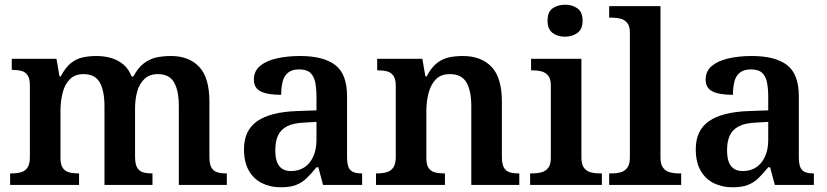

<svg xmlns="http://www.w3.org/2000/svg" viewBox="-20 -786 3515 816"><path d="M23 0V-49H29Q52 -49 69.5 -54Q87 -59 97 -74Q107 -89 107 -119V-423Q107 -452 97.5 -466Q88 -480 71.5 -484.5Q55 -489 33 -489H30V-536H220L233 -461H238Q258 -499 281 -517.5Q304 -536 331.5 -542Q359 -548 390 -548Q425 -548 454 -539Q483 -530 505 -511.5Q527 -493 539 -461H547Q567 -499 592 -517.5Q617 -536 645.5 -542Q674 -548 706 -548Q783 -548 826.5 -502Q870 -456 870 -354V-120Q870 -89 878.5 -74Q887 -59 903 -54Q919 -49 941 -49H944V0H740V-335Q740 -400 720 -435.5Q700 -471 651 -471Q616 -471 594.5 -451Q573 -431 563.5 -398Q554 -365 554 -326V-120Q554 -90 562.5 -74.5Q571 -59 587 -54Q603 -49 625 -49H628V0H424V-335Q424 -400 404 -435.5Q384 -471 335 -471Q298 -471 276.5 -449Q255 -427 246 -391Q237 -355 237 -313V-115Q237 -86 247 -72Q257 -58 274 -53.5Q291 -49 313 -49H316V0Z M1173 10Q1129 10 1093.5 -7.5Q1058 -25 1037.5 -61Q1017 -97 1017 -152Q1017 -232 1073 -271Q1129 -310 1242 -314L1325 -317V-374Q1325 -408 1320 -434.5Q1315 -461 1299.5 -476Q1284 -491 1251 -491Q1221 -491 1204 -477Q1187 -463 1181 -438.5Q1175 -414 1175 -383Q1117 -383 1088 -397.5Q1059 -412 1059 -448Q1059 -484 1085.5 -506Q1112 -528 1157 -538Q1202 -548 1255 -548Q1355 -548 1405 -509.5Q1455 -471 1455 -377V-120Q1455 -93 1460.5 -77.5Q1466 -62 1480 -55.5Q1494 -49 1516 -49H1519V0H1353L1333 -75H1325Q1303 -48 1283.5 -29Q1264 -10 1238.5 0Q1213 10 1173 10ZM1216 -59Q1250 -59 1274 -75Q1298 -91 1311.5 -121Q1325 -151 1325 -191V-268L1273 -265Q1226 -263 1199.5 -249Q1173 -235 1161.5 -210Q1150 -185 1150 -148Q1150 -118 1157 -98.5Q1164 -79 1179 -69Q1194 -59 1216 -59Z M1578 0V-49H1582Q1605 -49 1623 -54Q1641 -59 1651.5 -74Q1662 -89 1662 -119V-421Q1662 -450 1652 -464Q1642 -478 1625.5 -482.5Q1609 -487 1587 -487H1583V-536H1775L1788 -461H1793Q1813 -499 1836.5 -517.5Q1860 -536 1887.5 -542Q1915 -548 1947 -548Q2025 -548 2069 -502Q2113 -456 2113 -354V-120Q2113 -89 2121.5 -74Q2130 -59 2145.5 -54Q2161 -49 2183 -49H2187V0H1983V-335Q1983 -400 1962.5 -435.5Q1942 -471 1892 -471Q1854 -471 1832.5 -449Q1811 -427 1801.5 -391Q1792 -355 1792 -313V-115Q1792 -86 1801.5 -72Q1811 -58 1828 -53.5Q1845 -49 1867 -49H1871V0Z M2233 0V-49H2246Q2263 -49 2280.5 -53.5Q2298 -58 2309.5 -72Q2321 -86 2321 -114V-424Q2321 -452 2309 -465.5Q2297 -479 2280 -483Q2263 -487 2246 -487H2237V-536H2451V-116Q2451 -87 2462 -72.5Q2473 -58 2491 -53.5Q2509 -49 2526 -49H2538V0ZM2381 -630Q2350 -630 2328.5 -646Q2307 -662 2307 -698Q2307 -735 2328.5 -750.5Q2350 -766 2382 -766Q2412 -766 2434 -750.5Q2456 -735 2456 -698Q2456 -662 2434 -646Q2412 -630 2381 -630Z M2569 0V-49H2582Q2600 -49 2617 -53.5Q2634 -58 2645.5 -72.5Q2657 -87 2657 -116V-648Q2657 -676 2645 -689.5Q2633 -703 2616 -707Q2599 -711 2582 -711H2569V-760H2787V-116Q2787 -87 2798.5 -72.5Q2810 -58 2827.5 -53.5Q2845 -49 2862 -49H2875V0Z M3093 10Q3049 10 3013.5 -7.5Q2978 -25 2957.5 -61Q2937 -97 2937 -152Q2937 -232 2993 -271Q3049 -310 3162 -314L3245 -317V-374Q3245 -408 3240 -434.5Q3235 -461 3219.5 -476Q3204 -491 3171 -491Q3141 -491 3124 -477Q3107 -463 3101 -438.5Q3095 -414 3095 -383Q3037 -383 3008 -397.5Q2979 -412 2979 -448Q2979 -484 3005.5 -506Q3032 -528 3077 -538Q3122 -548 3175 -548Q3275 -548 3325 -509.5Q3375 -471 3375 -377V-120Q3375 -93 3380.5 -77.5Q3386 -62 3400 -55.5Q3414 -49 3436 -49H3439V0H3273L3253 -75H3245Q3223 -48 3203.5 -29Q3184 -10 3158.5 0Q3133 10 3093 10ZM3136 -59Q3170 -59 3194 -75Q3218 -91 3231.5 -121Q3245 -151 3245 -191V-268L3193 -265Q3146 -263 3119.5 -249Q3093 -235 3081.5 -210Q3070 -185 3070 -148Q3070 -118 3077 -98.5Q3084 -79 3099 -69Q3114 -59 3136 -59Z"/></svg>

Font: Noto Serif Kannada SemiBold
Style: Regular
Weight: 600
Version: Version 2.003